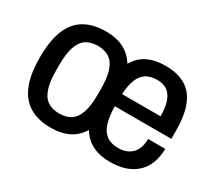

<svg xmlns="http://www.w3.org/2000/svg" viewBox="-109 -738 1056 950"><g transform="rotate(30 419.5 -263.0)"><path d="M257 12Q185 12 136 -17Q87 -46 62 -106.5Q37 -167 37 -263Q37 -360 62 -420.5Q87 -481 136.5 -509.5Q186 -538 258 -538Q316 -538 358.5 -517Q401 -496 428 -452Q454 -497 496.5 -517.5Q539 -538 598 -538Q666 -538 711.5 -511.5Q757 -485 779.5 -428.5Q802 -372 802 -281V-239H479Q480 -181 492 -143Q504 -105 529.5 -86.5Q555 -68 597 -68Q621 -68 640.5 -75.5Q660 -83 674 -97Q688 -111 695.5 -132.5Q703 -154 703 -181H801Q800 -135 786 -98.5Q772 -62 745 -37.5Q718 -13 680.5 -0.5Q643 12 595 12Q537 12 495 -9Q453 -30 427 -73Q400 -29 357.5 -8.5Q315 12 257 12ZM258 -70Q299 -70 325.5 -88.5Q352 -107 364.5 -146Q377 -185 377 -247V-278Q377 -340 364.5 -379.5Q352 -419 325.5 -437.5Q299 -456 258 -456Q217 -456 190.5 -437.5Q164 -419 151.5 -380Q139 -341 139 -279V-248Q139 -186 151.5 -146.5Q164 -107 190.5 -88.5Q217 -70 258 -70ZM480 -309H700Q700 -349 693 -377Q686 -405 672.5 -423Q659 -441 640 -449Q621 -457 596 -457Q558 -457 533 -440.5Q508 -424 495.5 -391.5Q483 -359 480 -309Z"/></g></svg>

Font: Archivo SemiCondensed Medium
Style: Regular
Weight: 500
Width: 4
Designer: Hector Gatti
Foundry: Omnibus-Type
Version: Version 2.001